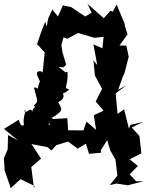

<svg xmlns="http://www.w3.org/2000/svg" viewBox="-39 -770 769 1001"><path d="M671 175 637 139 680 95 637 61 698 29 688 -61 648 -105 706 -134 641 -119 633 -100 608 -200 574 -176 564 -283 621 -326 577 -302 602 -372 609 -385 632 -474 620 -532 584 -533 626 -591 612 -635 611 -646 569 -746 549 -709 537 -714 502 -675 417 -750 439 -704 405 -684 332 -733 289 -742 263 -684 234 -720 213 -676 204 -631 197 -657 176 -604 154 -539 161 -533 194 -496 182 -380C196 -402 142 -410 156 -375C179 -326 165 -358 158 -307C118 -335 159 -268 137 -317C159 -228 163 -250 136 -217C157 -216 127 -207 128 -181C130 -229 80 -157 91 -197C102 -194 77 -165 86 -115C96 -136 74 -86 59 -146L-18 -98L54 -38L3 -66L1 8L-19 56L-15 112H-17L17 211L68 164L142 200L138 209L124 101C141 86 158 71 175 57L125 -19L209 -3L229 15L254 -13L316 -32L366 5L409 -21L425 32L488 26L486 14L520 -39L535 13L563 62L573 146L533 195L568 187L627 196L710 175ZM293 -419 306 -433 287 -496 281 -534 292 -575 312 -568 368 -598 453 -573 501 -578 495 -518 448 -539 468 -431 448 -455 456 -376 496 -302 499 -318 460 -241 501 -193 450 -169 462 -93 412 -136 396 -90 316 -91 312 -154 234 -149 216 -115C200 -95 227 -103 214 -122C249 -153 248 -140 230 -155C296 -194 285 -200 264 -237C305 -257 292 -281 283 -290C250 -266 317 -288 320 -305C288 -310 318 -322 313 -395C289 -394 319 -383 266 -421Z"/></svg>

Font: Asimov Aggro
Style: Condensed
Weight: 500
Designer: Google
Version: Version 2.000980; 2014